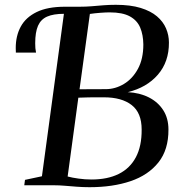

<svg xmlns="http://www.w3.org/2000/svg" viewBox="-20 -771 756 799"><path d="M353 8Q325.5 8 299.5 6Q273.5 4 249.8 2Q226 0 205 0H81L84 -22.5L154.5 -37.5L246 -713.5L237.5 -729L250.5 -743H311.5Q338 -743 361.8 -745Q385.5 -747 409.8 -749Q434 -751 462 -751Q523 -751 565.2 -738Q607.5 -725 633.2 -703Q659 -681 671 -652.8Q683 -624.5 683 -594Q683.5 -514 637 -460.2Q590.5 -406.5 511.5 -387.5Q561.5 -385 599.8 -365.5Q638 -346 659.5 -312.2Q681 -278.5 681 -232Q681.5 -148 639.2 -95Q597 -42 523 -17Q449 8 353 8ZM311 -399.5Q337 -399.5 364.5 -399.8Q392 -400 420 -400Q459.5 -400 495.5 -421.5Q531.5 -443 554 -484.5Q576.5 -526 576.5 -586Q576 -626 563.5 -656Q551 -686 520.5 -702.8Q490 -719.5 436.5 -719.5Q422 -719.5 398 -717.8Q374 -716 354 -713ZM360.5 -24Q427.5 -24 474.2 -47.2Q521 -70.5 545.5 -116.8Q570 -163 569.5 -232Q569.5 -301.5 528 -333.8Q486.5 -366 413 -366Q376.5 -366 350 -365.8Q323.5 -365.5 306 -364.5L261.5 -36.5Q280 -31.5 306.8 -27.8Q333.5 -24 360.5 -24ZM46 -552Q46 -556 45.8 -560.5Q45.5 -565 45.5 -571Q45.5 -622 66.5 -660.5Q87.5 -699 132.8 -721Q178 -743 250.5 -743L246 -713.5Q202.5 -713.5 176.2 -702Q150 -690.5 138.2 -663.8Q126.5 -637 126.5 -591Q126.5 -579.5 127.2 -570.5Q128 -561.5 130 -552Z"/></svg>

Font: Merriweather 120pt
Style: Italic
Weight: 400
Italic angle: -7.8°
Version: Version 2.101